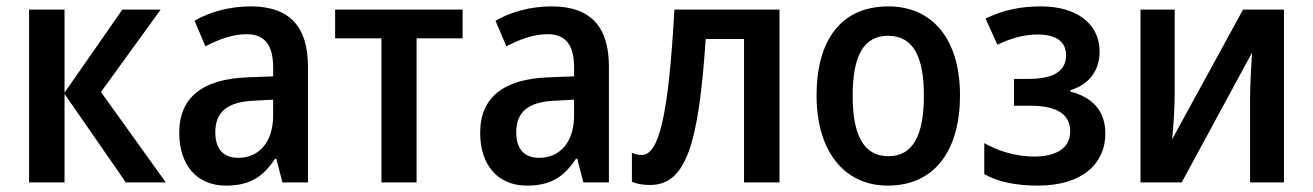

<svg xmlns="http://www.w3.org/2000/svg" viewBox="-20 -571 4110 601"><path d="M363 -541 182 -281V-541H71V0H182V-277L374 0H499L296 -283L483 -541Z M765 -551C699 -551 637 -534 589 -506L623 -426C667 -449 710 -464 752 -464C806 -464 835 -433 835 -360V-332L756 -329C614 -324 541 -266 541 -155C541 -56 595 10 687 10C762 10 803 -17 841 -74H845L864 0H944V-363C944 -489 885 -551 765 -551ZM835 -259V-210C835 -124 789 -77 726 -77C682 -77 654 -101 654 -157C654 -218 688 -253 779 -256Z M1428 -451V-541H1029V-451H1174V0H1284V-451Z M1707 -551C1641 -551 1579 -534 1531 -506L1565 -426C1609 -449 1652 -464 1694 -464C1748 -464 1777 -433 1777 -360V-332L1698 -329C1556 -324 1483 -266 1483 -155C1483 -56 1537 10 1629 10C1704 10 1745 -17 1783 -74H1787L1806 0H1886V-363C1886 -489 1827 -551 1707 -551ZM1777 -259V-210C1777 -124 1731 -77 1668 -77C1624 -77 1596 -101 1596 -157C1596 -218 1630 -253 1721 -256Z M2420 0V-541H2091C2073 -216 2044 -86 1989 -86C1978 -86 1967 -88 1958 -93V-2C1974 5 1993 8 2015 8C2129 8 2167 -124 2189 -449H2309V0Z M2985 -272C2985 -452 2896 -551 2761 -551C2614 -551 2536 -447 2536 -272C2536 -101 2620 10 2759 10C2907 10 2985 -102 2985 -272ZM2649 -271C2649 -394 2682 -459 2760 -459C2838 -459 2872 -394 2872 -272C2872 -148 2838 -82 2761 -82C2683 -82 2649 -149 2649 -271Z M3239 -551C3173 -551 3119 -539 3065 -513L3102 -431C3144 -451 3185 -463 3227 -463C3286 -463 3317 -441 3317 -398C3317 -346 3274 -324 3199 -324H3154V-240H3206C3291 -240 3330 -211 3330 -160C3330 -105 3283 -81 3217 -81C3156 -81 3102 -100 3061 -123V-26C3103 -2 3159 10 3229 10C3369 10 3440 -60 3440 -153C3440 -228 3395 -268 3331 -284V-289C3386 -305 3422 -348 3422 -409C3422 -500 3346 -551 3239 -551Z M3657 -541H3550V0H3679L3899 -406C3897 -369 3893 -307 3893 -264V0H3999V-541H3871L3649 -135C3653 -173 3657 -234 3657 -274Z"/></svg>

Font: Noto Sans UI SemiCondensed Medium
Style: Regular
Weight: 500
Width: 4
Designer: Monotype Design Team
Foundry: Monotype Imaging Inc.
Version: Version 1.901